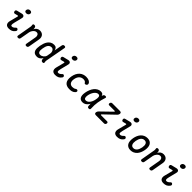

<svg xmlns="http://www.w3.org/2000/svg" viewBox="666 -3010 5269 5269"><g transform="rotate(45 3300.0 -375.5)"><path d="M132 -398Q109 -392 94.5 -403Q80 -414 75 -437Q70 -462 79 -477Q88 -492 114 -499L260 -535Q286 -541 305.5 -537.5Q325 -534 337.5 -522Q350 -510 354 -491.5Q358 -473 352 -451L294 -217Q284 -178 281.5 -153Q279 -128 283 -114.5Q287 -101 296.5 -95.5Q306 -90 320 -90Q346 -90 370.5 -105Q395 -120 416 -143Q433 -162 450 -162Q467 -162 481 -149Q497 -136 497.5 -116Q498 -96 483 -78Q465 -54 445.5 -37Q426 -20 403.5 -10Q381 0 355 5Q329 10 297 10Q262 10 234.5 0Q207 -10 190.5 -31.5Q174 -53 169.5 -86Q165 -119 177 -163L237 -395Q241 -409 234 -415.5Q227 -422 215 -419ZM341 -626Q306 -626 289 -644Q272 -662 278 -693Q283 -724 306.5 -742.5Q330 -761 365 -761Q399 -761 416 -742.5Q433 -724 428 -693Q422 -662 398.5 -644Q375 -626 341 -626Z M727 -560Q753 -560 767 -547.5Q781 -535 787 -509Q791 -496 791.5 -482Q792 -468 790 -455Q813 -504 852 -532Q891 -560 945 -560Q987 -560 1018.5 -546Q1050 -532 1070 -506.5Q1090 -481 1097.5 -445.5Q1105 -410 1097 -367L1040 -42Q1035 -15 1020 -2.5Q1005 10 979 10Q952 10 942 -2.5Q932 -15 936 -42L989 -340Q994 -364 991 -386Q988 -408 978.5 -425Q969 -442 952.5 -452.5Q936 -463 910 -463Q884 -463 859.5 -448.5Q835 -434 816 -412.5Q797 -391 784 -365Q771 -339 767 -316L718 -42Q714 -15 699 -2.5Q684 10 657 10Q631 10 620.5 -2.5Q610 -15 615 -42L687 -454Q690 -468 689 -481.5Q688 -495 685 -509Q680 -535 690.5 -547.5Q701 -560 727 -560Z M1649 -96Q1647 -82 1647.5 -68.5Q1648 -55 1652 -41Q1657 -15 1646.5 -2.5Q1636 10 1610 10Q1583 10 1569.5 -2.5Q1556 -15 1550 -41Q1546 -54 1546 -69Q1546 -84 1548 -98Q1534 -73 1518 -53Q1502 -33 1482 -19Q1462 -5 1437.5 2.5Q1413 10 1382 10Q1323 10 1289.5 -13.5Q1256 -37 1241.5 -75Q1227 -113 1228 -161.5Q1229 -210 1238 -260Q1248 -313 1265.5 -366.5Q1283 -420 1313.5 -463Q1344 -506 1389 -533Q1434 -560 1498 -560Q1551 -560 1578.5 -531Q1606 -502 1613 -457L1655 -688Q1660 -715 1674.5 -727.5Q1689 -740 1715 -740Q1741 -740 1752.5 -727.5Q1764 -715 1758 -688ZM1418 -90Q1444 -90 1469.5 -100.5Q1495 -111 1516 -128.5Q1537 -146 1552 -169Q1567 -192 1571 -217L1588 -311Q1593 -336 1589 -362Q1585 -388 1573.5 -410Q1562 -432 1542.5 -446Q1523 -460 1497 -460Q1457 -460 1430 -443Q1403 -426 1385.5 -398Q1368 -370 1358.5 -335Q1349 -300 1342 -264Q1336 -229 1335 -197Q1334 -165 1341.5 -141Q1349 -117 1367.5 -103.5Q1386 -90 1418 -90Z M1932 -398Q1909 -392 1894.5 -403Q1880 -414 1875 -437Q1870 -462 1879 -477Q1888 -492 1914 -499L2060 -535Q2086 -541 2105.5 -537.5Q2125 -534 2137.5 -522Q2150 -510 2154 -491.5Q2158 -473 2152 -451L2094 -217Q2084 -178 2081.5 -153Q2079 -128 2083 -114.5Q2087 -101 2096.5 -95.5Q2106 -90 2120 -90Q2146 -90 2170.5 -105Q2195 -120 2216 -143Q2233 -162 2250 -162Q2267 -162 2281 -149Q2297 -136 2297.5 -116Q2298 -96 2283 -78Q2265 -54 2245.5 -37Q2226 -20 2203.5 -10Q2181 0 2155 5Q2129 10 2097 10Q2062 10 2034.5 0Q2007 -10 1990.5 -31.5Q1974 -53 1969.5 -86Q1965 -119 1977 -163L2037 -395Q2041 -409 2034 -415.5Q2027 -422 2015 -419ZM2141 -626Q2106 -626 2089 -644Q2072 -662 2078 -693Q2083 -724 2106.5 -742.5Q2130 -761 2165 -761Q2199 -761 2216 -742.5Q2233 -724 2228 -693Q2222 -662 2198.5 -644Q2175 -626 2141 -626Z M2443 -275Q2456 -351 2485 -405Q2514 -459 2554 -493.5Q2594 -528 2642.5 -544Q2691 -560 2741 -560Q2781 -560 2810.5 -553Q2840 -546 2861.5 -533.5Q2883 -521 2896.5 -506Q2910 -491 2916 -475Q2924 -450 2915.5 -431Q2907 -412 2887 -402Q2868 -392 2851 -395Q2834 -398 2828 -413Q2819 -432 2795.5 -446Q2772 -460 2731 -460Q2698 -460 2668 -449Q2638 -438 2614 -415.5Q2590 -393 2572.5 -359Q2555 -325 2547 -278Q2538 -231 2543.5 -195.5Q2549 -160 2565.5 -136.5Q2582 -113 2607.5 -101.5Q2633 -90 2664 -90Q2690 -90 2718.5 -96.5Q2747 -103 2766 -118Q2782 -131 2801.5 -133Q2821 -135 2836 -121Q2842 -115 2844.5 -106.5Q2847 -98 2845.5 -88Q2844 -78 2838 -67Q2832 -56 2820 -45Q2802 -27 2781 -16Q2760 -5 2738 1Q2716 7 2692.5 8.5Q2669 10 2645 10Q2589 10 2546 -7Q2503 -24 2476 -58.5Q2449 -93 2439.5 -147Q2430 -201 2443 -275Z M3157 10Q3121 10 3091.5 -2.5Q3062 -15 3043 -43Q3024 -71 3018 -116Q3012 -161 3023 -227Q3035 -296 3060 -357Q3085 -418 3122 -463Q3159 -508 3207 -534Q3255 -560 3312 -560Q3360 -560 3383 -536Q3402 -516 3410 -487L3418 -511Q3426 -538 3443 -549Q3460 -560 3484 -560Q3511 -560 3519 -548.5Q3527 -537 3518 -511Q3499 -453 3484 -397Q3469 -341 3460 -283.5Q3451 -226 3448 -165.5Q3445 -105 3449 -38Q3451 -14 3440 -2Q3429 10 3403 10Q3377 10 3363.5 -2Q3350 -14 3349 -38Q3346 -81 3346 -121Q3337 -104 3327 -89Q3297 -44 3255 -17Q3213 10 3157 10ZM3189 -90Q3218 -90 3245.5 -105Q3273 -120 3296 -148Q3319 -176 3336.5 -215.5Q3354 -255 3363 -305Q3368 -330 3371 -357.5Q3374 -385 3370 -407.5Q3366 -430 3352 -445Q3338 -460 3308 -460Q3278 -460 3249 -441.5Q3220 -423 3195.5 -391Q3171 -359 3152.5 -315Q3134 -271 3126 -221Q3115 -160 3130 -125Q3145 -90 3189 -90Z M3672 0Q3638 0 3624.5 -16.5Q3611 -33 3617 -65Q3620 -82 3628 -96.5Q3636 -111 3649 -124L3950 -416Q3957 -423 3960.5 -428Q3964 -433 3965 -437Q3967 -443 3960.5 -446.5Q3954 -450 3940 -450H3742Q3719 -450 3708.5 -463.5Q3698 -477 3702 -500Q3707 -523 3722 -536.5Q3737 -550 3760 -550H4054Q4088 -550 4101.5 -533.5Q4115 -517 4109 -485Q4106 -468 4098 -453Q4090 -438 4077 -426L3772 -134Q3765 -127 3761.5 -121.5Q3758 -116 3757 -112Q3756 -107 3762 -103.5Q3768 -100 3781 -100H4004Q4026 -100 4037 -86.5Q4048 -73 4043 -50Q4039 -27 4024 -13.5Q4009 0 3986 0Z M4332 -398Q4309 -392 4294.5 -403Q4280 -414 4275 -437Q4270 -462 4279 -477Q4288 -492 4314 -499L4460 -535Q4486 -541 4505.5 -537.5Q4525 -534 4537.5 -522Q4550 -510 4554 -491.5Q4558 -473 4552 -451L4494 -217Q4484 -178 4481.5 -153Q4479 -128 4483 -114.5Q4487 -101 4496.5 -95.5Q4506 -90 4520 -90Q4546 -90 4570.5 -105Q4595 -120 4616 -143Q4633 -162 4650 -162Q4667 -162 4681 -149Q4697 -136 4697.5 -116Q4698 -96 4683 -78Q4665 -54 4645.5 -37Q4626 -20 4603.5 -10Q4581 0 4555 5Q4529 10 4497 10Q4462 10 4434.5 0Q4407 -10 4390.5 -31.5Q4374 -53 4369.5 -86Q4365 -119 4377 -163L4437 -395Q4441 -409 4434 -415.5Q4427 -422 4415 -419ZM4541 -626Q4506 -626 4489 -644Q4472 -662 4478 -693Q4483 -724 4506.5 -742.5Q4530 -761 4565 -761Q4599 -761 4616 -742.5Q4633 -724 4628 -693Q4622 -662 4598.5 -644Q4575 -626 4541 -626Z M5018 10Q4959 10 4920 -12Q4881 -34 4859 -72Q4837 -110 4833 -162.5Q4829 -215 4839 -276Q4850 -337 4873 -388.5Q4896 -440 4931 -478Q4966 -516 5013 -538Q5060 -560 5119 -560Q5179 -560 5218 -538Q5257 -516 5278.5 -478.5Q5300 -441 5304.5 -389Q5309 -337 5298 -276Q5287 -215 5264 -162.5Q5241 -110 5206 -72Q5171 -34 5124 -12Q5077 10 5018 10ZM5035 -88Q5068 -88 5094.5 -102Q5121 -116 5140.5 -141Q5160 -166 5173.5 -200.5Q5187 -235 5195 -276Q5202 -317 5201 -351Q5200 -385 5189 -409.5Q5178 -434 5156.5 -448Q5135 -462 5102 -462Q5068 -462 5042 -448Q5016 -434 4996 -409Q4976 -384 4963 -350Q4950 -316 4942 -275Q4935 -234 4936.5 -200Q4938 -166 4949 -141Q4960 -116 4981.5 -102Q5003 -88 5035 -88Z M5527 -560Q5553 -560 5567 -547.5Q5581 -535 5587 -509Q5591 -496 5591.5 -482Q5592 -468 5590 -455Q5613 -504 5652 -532Q5691 -560 5745 -560Q5787 -560 5818.5 -546Q5850 -532 5870 -506.5Q5890 -481 5897.5 -445.5Q5905 -410 5897 -367L5840 -42Q5835 -15 5820 -2.5Q5805 10 5779 10Q5752 10 5742 -2.5Q5732 -15 5736 -42L5789 -340Q5794 -364 5791 -386Q5788 -408 5778.5 -425Q5769 -442 5752.5 -452.5Q5736 -463 5710 -463Q5684 -463 5659.5 -448.5Q5635 -434 5616 -412.5Q5597 -391 5584 -365Q5571 -339 5567 -316L5518 -42Q5514 -15 5499 -2.5Q5484 10 5457 10Q5431 10 5420.5 -2.5Q5410 -15 5415 -42L5487 -454Q5490 -468 5489 -481.5Q5488 -495 5485 -509Q5480 -535 5490.5 -547.5Q5501 -560 5527 -560Z M6132 -398Q6109 -392 6094.5 -403Q6080 -414 6075 -437Q6070 -462 6079 -477Q6088 -492 6114 -499L6260 -535Q6286 -541 6305.5 -537.5Q6325 -534 6337.5 -522Q6350 -510 6354 -491.5Q6358 -473 6352 -451L6294 -217Q6284 -178 6281.5 -153Q6279 -128 6283 -114.5Q6287 -101 6296.5 -95.5Q6306 -90 6320 -90Q6346 -90 6370.5 -105Q6395 -120 6416 -143Q6433 -162 6450 -162Q6467 -162 6481 -149Q6497 -136 6497.5 -116Q6498 -96 6483 -78Q6465 -54 6445.5 -37Q6426 -20 6403.5 -10Q6381 0 6355 5Q6329 10 6297 10Q6262 10 6234.5 0Q6207 -10 6190.5 -31.5Q6174 -53 6169.5 -86Q6165 -119 6177 -163L6237 -395Q6241 -409 6234 -415.5Q6227 -422 6215 -419ZM6341 -626Q6306 -626 6289 -644Q6272 -662 6278 -693Q6283 -724 6306.5 -742.5Q6330 -761 6365 -761Q6399 -761 6416 -742.5Q6433 -724 6428 -693Q6422 -662 6398.5 -644Q6375 -626 6341 -626Z"/></g></svg>

Font: Maple Mono Medium
Style: Italic
Weight: 500
Italic angle: -10°
Monospace: yes
Designer: subframe7536
Version: Version 7.000